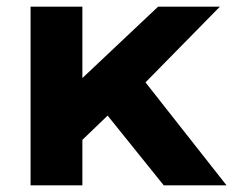

<svg xmlns="http://www.w3.org/2000/svg" viewBox="-20 -558 702 578"><path d="M72 0V-538H228V-323L456 -538H642L418 -310L662 0H473L304 -210L228 -137V0Z"/></svg>

Font: Montserrat
Style: Bold
Weight: 700
Designer: Julieta Ulanovsky
Foundry: Julieta Ulanovsky
Version: Version 9.000; ttfautohint (v1.8.4.7-5d5b)